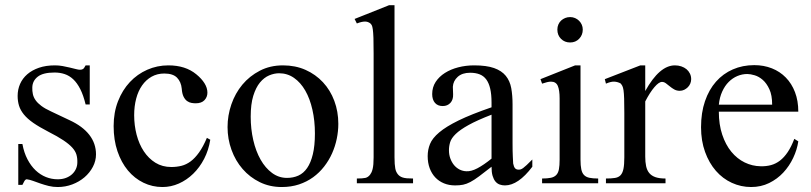

<svg xmlns="http://www.w3.org/2000/svg" viewBox="-20 -715 3163 749"><path d="M354.5 -112.8Q354.5 -87.4 342.3 -64.2Q330.1 -41 309.6 -23.4Q289.1 -5.9 262 4.4Q234.9 14.6 205.1 14.6Q187 14.6 170.2 10.5Q153.3 6.3 137.9 1Q122.6 -4.4 109.1 -9.3Q95.7 -14.2 84.5 -15.6Q79.1 -15.6 74.7 -7.8Q70.3 0 67.4 6.3H51.3V-153.3H67.4Q73.7 -119.1 87.2 -93.5Q100.6 -67.9 118.9 -50.5Q137.2 -33.2 159.2 -24.4Q181.2 -15.6 205.1 -15.6Q223.1 -15.6 237.3 -21Q251.5 -26.4 261.2 -35.4Q271 -44.4 276.4 -56.4Q281.7 -68.4 281.7 -81.5Q282.2 -98.1 278.1 -112.1Q273.9 -126 261.7 -139.4Q249.5 -152.8 227.3 -167.7Q205.1 -182.6 168.5 -201.2Q132.8 -219.7 109.6 -235.8Q86.4 -252 73 -268.6Q59.6 -285.2 54.2 -302.7Q48.8 -320.3 48.8 -340.8Q48.8 -365.7 58.3 -387.5Q67.9 -409.2 86.4 -425.3Q105 -441.4 132.1 -450.7Q159.2 -460 194.3 -460Q209.5 -460 224.4 -457.3Q239.3 -454.6 252.4 -451.4Q265.6 -448.2 275.9 -445.6Q286.1 -442.9 292 -442.9Q298.8 -442.9 303.5 -445.6Q308.1 -448.2 314 -460H330.1V-307.6H314Q305.2 -343.8 293 -367.7Q280.8 -391.6 265.6 -405.8Q250.5 -419.9 232.2 -426Q213.9 -432.1 192.9 -432.1Q147.9 -432.1 127.2 -415.8Q106.4 -399.4 106 -373.5Q105.5 -360.4 108.2 -347.9Q110.8 -335.4 118.9 -324Q127 -312.5 141.4 -301.8Q155.8 -291 179.2 -280.3L251.5 -246.1Q302.2 -222.7 328.4 -189Q354.5 -155.3 354.5 -112.8Z M800.3 -169.9Q793.9 -129.4 776.4 -95.5Q758.8 -61.5 733.6 -37.1Q708.5 -12.7 677.7 1Q647 14.6 613.8 14.6Q574.2 14.6 539.6 -2.2Q504.9 -19 479 -50Q453.1 -81.1 438.2 -125Q423.3 -168.9 423.3 -223.1Q423.3 -276.4 440.4 -320.1Q457.5 -363.8 486.6 -394.8Q515.6 -425.8 554.4 -442.9Q593.3 -460 636.7 -460Q703.6 -460 745.6 -425.3Q766.6 -408.2 777.8 -390.1Q789.1 -372.1 789.1 -353.5Q789.1 -336.4 777.6 -324.2Q766.1 -312 743.2 -312Q735.8 -312 727.1 -313.5Q718.3 -314.9 710.2 -320.6Q702.1 -326.2 696.3 -337.6Q690.4 -349.1 689 -369.1Q686.5 -395.5 670.7 -411.9Q654.8 -428.2 621.1 -428.2Q593.3 -428.2 571.3 -415.8Q549.3 -403.3 534.2 -381.6Q519 -359.9 511.2 -330.1Q503.4 -300.3 503.4 -265.6Q503.4 -226.1 512.9 -189.5Q522.5 -152.8 541 -124.8Q559.6 -96.7 586.4 -80.1Q613.3 -63.5 648.4 -63.5Q668.9 -63.5 687.7 -68.1Q706.5 -72.8 723.6 -85.4Q740.7 -98.1 756.6 -120.4Q772.5 -142.6 787.1 -177.2Z M1299.8 -231.9Q1299.8 -203.1 1293.7 -173.6Q1287.6 -144 1275.4 -116.7Q1263.2 -89.4 1244.6 -65.4Q1226.1 -41.5 1201.7 -23.7Q1177.2 -5.9 1146.5 4.4Q1115.7 14.6 1079.1 14.6Q1032.2 14.6 993.4 -4.4Q954.6 -23.4 926.5 -55.7Q898.4 -87.9 883.1 -130.4Q867.7 -172.9 867.7 -219.2Q867.7 -264.6 882.6 -307.9Q897.5 -351.1 925.5 -384.8Q953.6 -418.5 993.7 -439.2Q1033.7 -460 1084 -460Q1132.3 -460 1171.9 -442.4Q1211.4 -424.8 1240 -394Q1268.6 -363.3 1284.2 -321.5Q1299.8 -279.8 1299.8 -231.9ZM1208.5 -194.3Q1208.5 -244.1 1198.7 -287.1Q1189 -330.1 1170.9 -361.6Q1152.8 -393.1 1127 -411.1Q1101.1 -429.2 1068.8 -429.2Q1049.8 -429.2 1030 -420.9Q1010.3 -412.6 994.1 -393.1Q978 -373.5 968 -341.1Q958 -308.6 958 -259.8Q958 -211.9 968 -168.5Q978 -125 996.6 -92.3Q1015.1 -59.6 1041.3 -40.3Q1067.4 -21 1099.6 -21Q1124 -21 1144 -30Q1164.1 -39.1 1178.2 -59.6Q1192.4 -80.1 1200.4 -113.3Q1208.5 -146.5 1208.5 -194.3Z M1372.1 0V-18.6Q1394.5 -18.6 1405.3 -21Q1416 -23.4 1423.8 -33.7Q1426.8 -37.6 1429.2 -42.7Q1431.6 -47.9 1433.6 -55.7Q1435.5 -63.5 1436.5 -74.5Q1437.5 -85.4 1437.5 -101.1V-506.8Q1437.5 -544.9 1436.8 -566.9Q1436 -588.9 1434.3 -600.6Q1432.6 -612.3 1430.2 -616.7Q1427.7 -621.1 1423.8 -624.5Q1419.4 -627.4 1414.6 -629.2Q1409.7 -630.9 1403.8 -630.9Q1397.9 -630.9 1390.1 -629.2Q1382.3 -627.4 1372.1 -623.5L1363.3 -641.1L1498 -694.8H1519V-101.1Q1519 -86.4 1519.8 -75.9Q1520.5 -65.4 1522 -57.9Q1523.4 -50.3 1525.9 -45.2Q1528.3 -40 1531.7 -35.6Q1535.2 -31.2 1539.6 -28.1Q1543.9 -24.9 1550.5 -22.7Q1557.1 -20.5 1567.1 -19.5Q1577.1 -18.6 1591.3 -18.6V0Z M2056.6 -64.5Q2001.5 8.3 1949.7 8.3Q1939 8.3 1929.4 4.9Q1919.9 1.5 1912.8 -6.8Q1905.8 -15.1 1901.6 -29.1Q1897.5 -43 1897.5 -64.5Q1868.2 -41.5 1848.9 -27.1Q1829.6 -12.7 1814.7 -4.9Q1799.8 2.9 1786.4 5.6Q1772.9 8.3 1755.4 8.3Q1731.4 8.3 1711.9 0.2Q1692.4 -7.8 1678.2 -22.7Q1664.1 -37.6 1656.2 -58.8Q1648.4 -80.1 1648.4 -106Q1648.4 -130.9 1657.5 -153.3Q1666.5 -175.8 1693.4 -198.5Q1720.2 -221.2 1769 -245.1Q1817.9 -269 1897.5 -296.4V-314.9Q1897.5 -347.2 1892.3 -369.1Q1887.2 -391.1 1877 -405Q1866.7 -418.9 1851.1 -425Q1835.4 -431.2 1814 -431.2Q1783.2 -431.2 1765.6 -415.3Q1748 -399.4 1746.6 -376.5L1747.6 -347.2Q1748.5 -326.2 1737.1 -313.7Q1725.6 -301.3 1707 -301.3Q1687.5 -301.3 1676.8 -313.7Q1666 -326.2 1666 -348.1Q1666 -374.5 1679.4 -395.3Q1692.9 -416 1715.6 -430.4Q1738.3 -444.8 1767.8 -452.4Q1797.4 -460 1829.6 -460Q1877.9 -460 1907.5 -449.5Q1937 -439 1953.1 -419.2Q1969.2 -399.4 1974.4 -371.1Q1979.5 -342.8 1979.5 -307.6V-155.3Q1979.5 -124 1980.5 -104Q1981.4 -84 1981.9 -77.1Q1984.4 -64 1989.3 -58.6Q1994.1 -53.2 2003.4 -53.2Q2007.8 -53.2 2011.7 -54.4Q2015.6 -55.7 2021 -59.6Q2026.4 -63.5 2034.7 -71.3Q2043 -79.1 2056.6 -92.8ZM1897.5 -267.6Q1840.8 -245.6 1807.9 -227.3Q1774.9 -209 1757.8 -192.4Q1740.7 -175.8 1736.1 -160.4Q1731.4 -145 1731.4 -128.9Q1731.4 -111.3 1736.8 -96.7Q1742.2 -82 1751.2 -71Q1760.3 -60.1 1772.7 -53.7Q1785.2 -47.4 1799.3 -46.9Q1818.4 -45.9 1842.5 -58.6Q1866.7 -71.3 1897.5 -96.2Z M2253.4 -599.6Q2253.4 -578.6 2239.5 -564Q2225.6 -549.3 2204.1 -549.3Q2182.6 -549.3 2168.5 -563.5Q2154.3 -577.6 2154.3 -599.6Q2154.3 -610.4 2158.2 -619.4Q2162.1 -628.4 2168.9 -634.8Q2175.8 -641.1 2184.8 -644.8Q2193.8 -648.4 2204.1 -648.4Q2214.4 -648.4 2223.4 -644.5Q2232.4 -640.6 2239 -634Q2245.6 -627.4 2249.5 -618.7Q2253.4 -609.9 2253.4 -599.6ZM2094.7 0V-18.6Q2115.7 -18.6 2129.2 -21.5Q2142.6 -24.4 2150.1 -32.5Q2157.7 -40.5 2160.4 -54.9Q2163.1 -69.3 2163.1 -91.8V-331.1Q2163.1 -363.3 2156 -379.9Q2148.9 -396.5 2129.4 -396.5Q2122.6 -396.5 2114.3 -394.5Q2106 -392.6 2094.7 -388.7L2088.4 -406.2L2223.6 -460H2244.6V-91.8Q2244.6 -69.3 2247.6 -54.9Q2250.5 -40.5 2258.1 -32.5Q2265.6 -24.4 2279.1 -21.5Q2292.5 -18.6 2313.5 -18.6V0Z M2676.3 -406.2Q2676.3 -397.5 2672.9 -389.2Q2669.4 -380.9 2663.3 -374.8Q2657.2 -368.7 2649.2 -364.7Q2641.1 -360.8 2631.8 -360.8Q2619.6 -360.8 2610.1 -366.2Q2600.6 -371.6 2592.8 -378.2Q2585 -384.8 2577.6 -390.1Q2570.3 -395.5 2562.5 -395.5Q2550.3 -395.5 2533 -375.2Q2515.6 -355 2497.1 -319.3V-104Q2497.1 -83 2500.5 -66.9Q2503.9 -50.8 2512.7 -40Q2521.5 -29.3 2536.9 -23.9Q2552.2 -18.6 2576.2 -18.6V0H2343.8V-18.6Q2364.7 -18.6 2378.7 -20.8Q2392.6 -22.9 2400.6 -31.2Q2408.7 -39.6 2412.1 -56.2Q2415.5 -72.8 2415.5 -101.1V-274.4Q2415.5 -309.6 2414.8 -330.3Q2414.1 -351.1 2412.4 -362.8Q2410.6 -374.5 2407.7 -379.9Q2404.8 -385.3 2400.9 -389.6Q2390.1 -395.5 2377.2 -396.5Q2364.3 -397.5 2343.8 -388.7L2339.4 -406.2L2478 -460H2497.1V-359.9Q2552.7 -460 2612.8 -460Q2626 -460 2637.7 -456.1Q2649.4 -452.1 2658 -445.1Q2666.5 -438 2671.4 -428Q2676.3 -418 2676.3 -406.2Z M3094.2 -163.6Q3089.4 -130.9 3074.2 -98.9Q3059.1 -66.9 3035.6 -41.7Q3012.2 -16.6 2980.5 -1Q2948.7 14.6 2910.2 14.6Q2870.6 14.6 2835 -1.7Q2799.3 -18.1 2772.7 -48.6Q2746.1 -79.1 2730.5 -122.3Q2714.8 -165.5 2714.8 -218.8Q2714.8 -275.4 2730.2 -320.3Q2745.6 -365.2 2773.2 -396.5Q2800.8 -427.7 2838.9 -444.3Q2877 -460.9 2922.4 -460.9Q2959.5 -460.9 2991 -448.5Q3022.5 -436 3045.4 -412.6Q3068.4 -389.2 3081.3 -355.5Q3094.2 -321.8 3094.2 -279.3H2784.2Q2784.2 -229.5 2797.4 -189.9Q2810.5 -150.4 2833 -123Q2855.5 -95.7 2885 -81.3Q2914.6 -66.9 2947.3 -66.4Q2969.2 -65.9 2988 -71Q3006.8 -76.2 3022.9 -88.6Q3039.1 -101.1 3053 -121.8Q3066.9 -142.6 3078.6 -173.3ZM2992.2 -306.6Q2992.2 -343.8 2981.4 -366.9Q2970.7 -390.1 2955.6 -403.3Q2940.4 -416.5 2923.8 -421.4Q2907.2 -426.3 2895 -426.3Q2875.5 -426.3 2856.7 -418.5Q2837.9 -410.6 2822.8 -395.5Q2807.6 -380.4 2797.4 -357.9Q2787.1 -335.4 2784.2 -306.6Z"/></svg>

Font: Doulos SIL Afr
Style: Regular
Weight: 400
Designer: Walt Agee, Victor Gaultney, Peter Martin, Debbi Hosken, Becca Hirsbrunner
Foundry: SIL International
Version: Version 5.000